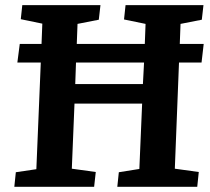

<svg xmlns="http://www.w3.org/2000/svg" viewBox="-20 -720 809 740"><path d="M756.8 -479H669.9L653.8 -69.8L746.1 -57.1L740.2 0H432.1L438 -56.2L517.1 -68.8L527.8 -320.8H267.1L256.8 -69.8L349.1 -57.1L342.8 0H35.2L41 -56.2L120.1 -67.9L137.2 -479H46.9L56.2 -550.8H140.1L143.1 -628.9L60.1 -646L65.9 -700.2H367.2L360.8 -644L278.8 -627.9L275.9 -550.8H538.1L541 -627.9L458 -645L463.9 -700.2H764.2L757.8 -644L675.8 -627.9L672.9 -550.8H765.1ZM530.8 -396 535.2 -479H272.9L270 -396Z"/></svg>

Font: Literata Book
Style: Bold Italic
Weight: 700
Italic angle: -3°
Designer: Latin by Veronika Burian and Jose Scaglione. Greek by Irene Vlachou. Cyrillic by Vera Evstafieva
Foundry: TypeTogether
Version: Version 1.003;PS 001.003;hotconv 1.0.88;makeotf.lib2.5.64775